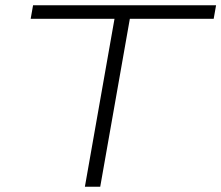

<svg xmlns="http://www.w3.org/2000/svg" viewBox="-20 -706 837 726"><path d="M301 0 413 -635H96L105 -686H797L788 -635H471L359 0Z"/></svg>

Font: Archivo Expanded Thin
Style: Italic
Weight: 250
Width: 7
Italic angle: -10°
Designer: Hector Gatti
Foundry: Omnibus-Type
Version: Version 2.001